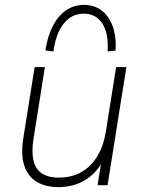

<svg xmlns="http://www.w3.org/2000/svg" viewBox="-20 -759 585 787"><path d="M219 8Q167 8 131 -13.5Q95 -35 80 -78.5Q65 -122 75 -189L122 -484H164L117 -188Q109 -135 117.5 -100Q126 -65 152 -48Q178 -31 220 -31Q275 -31 315 -54.5Q355 -78 380 -120.5Q405 -163 414 -220L456 -484H498L421 0H380L399 -120H410Q387 -60 337 -26Q287 8 219 8ZM199 -548 166 -552Q175 -611 196.5 -652.5Q218 -694 250.5 -716.5Q283 -739 324 -739Q366 -739 396 -716.5Q426 -694 441.5 -652.5Q457 -611 454 -552L421 -548Q426 -622 399.5 -662.5Q373 -703 323 -703Q274 -703 241.5 -662.5Q209 -622 199 -548Z"/></svg>

Font: Nunito Sans 12pt ExtraLight 12pt ExtraLight
Style: Italic
Weight: 250
Italic angle: -9°
Version: Version 3.101;gftools[0.9.27]